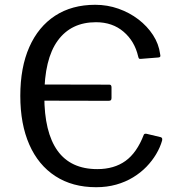

<svg xmlns="http://www.w3.org/2000/svg" viewBox="-20 -772 747 802"><path d="M108.7 -409.3Q108.7 -419.1 118.7 -419.1L437 -418.4Q445.8 -418.4 445.8 -407V-362.8Q445.8 -356.3 443.2 -353.6Q440.6 -350.9 432.9 -350.9L125 -351.6Q108.7 -351.6 108.7 -365.1ZM377.8 -752Q428.4 -752 474.7 -735.7Q520.9 -719.4 558.1 -691Q595.2 -662.5 619.2 -625.6Q643.2 -588.7 648.8 -546.6Q650.9 -538 649.2 -535.2Q647.5 -532.5 641.6 -531.9L567.4 -526Q562.2 -525.3 560.3 -528Q558.3 -530.7 557.1 -536.3Q542.5 -599.9 496.1 -639.5Q449.7 -679.2 380.9 -679.2Q277 -679.2 221 -602.1Q165.1 -525.1 165.1 -370.5Q165.1 -219.7 220.2 -142.6Q275.4 -65.6 386.4 -65.6Q456.7 -65.6 504.2 -99.8Q551.8 -134 580.7 -209.4Q583.5 -214.9 592.7 -213L651.8 -198.9Q654.6 -197.9 656.6 -195.2Q658.6 -192.4 657.1 -184.8Q649 -156.4 632.4 -128.4Q615.8 -100.4 591.8 -75.5Q567.8 -50.7 535.9 -31.2Q504.1 -11.8 465.4 -0.9Q426.6 10 381.6 10Q282.5 10 211.4 -36.2Q140.2 -82.3 102.5 -167.9Q64.8 -253.5 64.8 -371.6Q64.8 -490.4 102.5 -575.6Q140.2 -660.7 210.4 -706.4Q280.6 -752 377.8 -752Z"/></svg>

Font: Libre Franklin Thin
Style: Regular
Weight: 100
Designer: Pablo Impallari, Rodrigo Fuenzalida, Nhung Nguyen
Foundry: Impallari Type
Version: Version 3.000